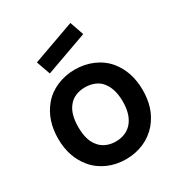

<svg xmlns="http://www.w3.org/2000/svg" viewBox="-194 -954 1031 1102"><g transform="rotate(-30 322.0 -403.0)"><path d="M187.5 -630 155 -722 434.5 -822 466.5 -730ZM109.5 -78Q41.5 -160 41.5 -281Q41.5 -404 109.5 -485.5Q146.5 -530 202.5 -554Q259.5 -578 322 -578Q353.5 -578 383.8 -572Q414 -566 441.2 -554.2Q468.5 -542.5 492 -525.2Q515.5 -508 534.5 -485.5Q602 -403 602 -281Q602 -222 586.2 -172Q570.5 -122 534.5 -78Q495.5 -32.5 440.8 -8.5Q386 15.5 322 15.5Q290.5 15.5 260.2 9.5Q230 3.5 202.8 -8.5Q175.5 -20.5 151.8 -38Q128 -55.5 109.5 -78ZM434.5 -409.5Q416.5 -435 386.5 -447.8Q356.5 -460.5 322 -460.5Q286 -460.5 257 -447.8Q228 -435 209.5 -409.5Q175 -365 175 -281Q175 -198 209.5 -154Q228 -128.5 257 -115.2Q286 -102 322 -102Q356.5 -102 386 -115.2Q415.5 -128.5 434.5 -154Q470 -201.5 470 -281Q470 -362 434.5 -409.5Z"/></g></svg>

Font: Russisch Sans
Style: Bold
Weight: 700
Designer: Michael Sharanda (font) & Cristiano Sobral (main changes)
Foundry: Michael Sharanda
Version: Version 2.00;September 8, 2020;FontCreator 13.0.0.2681 64-bi